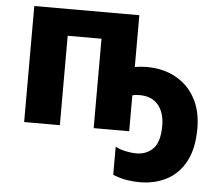

<svg xmlns="http://www.w3.org/2000/svg" viewBox="-54 -610 1035 905"><g transform="rotate(5 463.5 -157.0)"><path d="M569 -304Q599 -309 625 -309Q703 -309 762.5 -276.5Q822 -244 855 -184Q888 -124 888 -41Q888 54 855.5 115Q823 176 766.5 205.5Q710 235 639 235Q609 235 577.5 230Q546 225 512 211V78Q532 89 559.5 95Q587 101 611 101Q660 101 691 69Q722 37 722 -40Q722 -100 692 -137Q662 -174 603 -174Q593 -174 584.5 -173Q576 -172 569 -170V0H401V-423H241V0H72V-549H569Z"/></g></svg>

Font: Noto Sans ExtraBold
Style: Regular
Weight: 800
Designer: Monotype Design Team
Foundry: Monotype Imaging Inc.
Version: Version 2.007